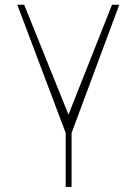

<svg xmlns="http://www.w3.org/2000/svg" viewBox="-20 -565 561 789"><path d="M51.1 -545.5H79.5L261.4 -93.8L440.3 -545.5H470.2L274.1 -18.5V203.1H250V-18.5Z"/></svg>

Font: Inter Thin BETA
Style: Regular
Weight: 100
Designer: Rasmus Andersson
Foundry: rsms
Version: Version 3.011;git-f93a4a705